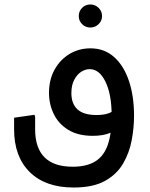

<svg xmlns="http://www.w3.org/2000/svg" viewBox="-20 -607 672 858"><path d="M309 231Q183 231 113 162Q43 93 43 -29H137Q137 54 179 96Q221 138 305 138Q366 138 404.5 115Q443 92 461 42Q479 -8 479 -89H579Q579 -36 568.5 20Q558 76 530 124Q502 172 449 201.5Q396 231 309 231ZM43 -29V-81L134 -94L137 -86V-29ZM395 0Q329 0 285.5 -26.5Q242 -53 220.5 -97Q199 -141 199 -192Q199 -251 224 -296Q249 -341 291 -366Q333 -391 384 -391Q446 -391 489.5 -352.5Q533 -314 556 -246Q579 -178 579 -89H479Q479 -185 451.5 -241.5Q424 -298 381 -298Q361 -298 342.5 -286Q324 -274 311.5 -250Q299 -226 299 -191Q299 -143 326.5 -118Q354 -93 411 -93Q444 -93 466 -101Q488 -109 502 -126L527 -51Q507 -28 474.5 -14Q442 0 395 0ZM384 -484Q362 -484 347 -499Q332 -514 332 -535Q332 -557 347 -572Q362 -587 384 -587Q405 -587 420.5 -572Q436 -557 436 -535Q436 -514 420.5 -499Q405 -484 384 -484Z"/></svg>

Font: Fustat SemiBold
Style: Regular
Weight: 600
Designer: Mohamed Gaber, Khaled Hosny, Laura Garcia Mut
Foundry: Kief Type Foundry, Alif Type Foundry, Hard Type Foundry
Version: Version 1.007